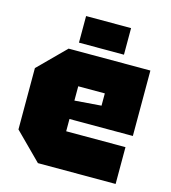

<svg xmlns="http://www.w3.org/2000/svg" viewBox="-109 -818 808 907"><g transform="rotate(15 295.0 -365.0)"><path d="M30 -130V-430L160 -560H560V-240H250V-180H540V0H160ZM250 -330 380 -340V-400H250ZM200 -600V-730H420V-600Z"/></g></svg>

Font: Tektur Black
Style: Regular
Weight: 900
Designer: Adam Jagosz
Foundry: Adam Jagosz
Version: Version 1.005;gftools[0.9.30]